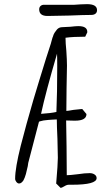

<svg xmlns="http://www.w3.org/2000/svg" viewBox="-20 -885 488 926"><path d="M250 -1H251Q259 -94 259 -124L257 -216Q254 -279 254 -309Q243 -309 233 -308Q213 -307 190 -304Q187 -303 179.5 -301.5Q172 -300 168 -298L119 -110Q116 -102 114 -84Q110 -64 105 -46Q100 -28 93 -15Q83 0 72 0Q65 0 59 -7.5Q53 -15 53 -23Q53 -74 80 -182Q107 -287 140 -400L169 -496Q194 -577 202 -603Q219 -657 225 -674Q226 -678 228.5 -687Q231 -696 233 -703Q236 -709 238 -717Q243 -728 246 -731Q248 -734 250.5 -737Q253 -740 255 -743Q265 -754 281 -754L320 -756Q345 -759 358 -759Q401 -759 401 -731V-729L391 -708Q334 -708 296 -703Q296 -678 300 -639Q303 -594 303 -569L301 -459Q300 -411 300 -350Q307 -350 334 -355Q366 -359 372 -359H377L397 -335Q397 -303 342 -303H338L299 -304L301 -177Q302 -118 302 -40Q317 -40 357 -45Q388 -50 413 -50Q426 -50 436 -43.5Q446 -37 446 -26Q446 6 327 6H312Q302 6 291 13Q278 21 272 21ZM252 -345 253 -378Q253 -391 255 -445Q256 -496 256 -563Q256 -612 255 -626Q200 -438 178 -336Q225 -339 252 -345ZM169 -840Q169 -850 175.5 -856Q182 -862 192 -862H339L369 -864Q383 -865 400 -865Q448 -865 448 -836Q448 -825 440.5 -819Q433 -813 420 -813Q386 -813 315 -810L209 -808Q169 -808 169 -840Z"/></svg>

Font: Amatic SC
Style: Bold
Weight: 700
Designer: Multiple Designers
Foundry: Vernon Adams
Version: Version 2.505